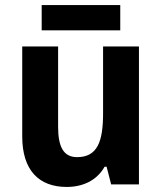

<svg xmlns="http://www.w3.org/2000/svg" viewBox="-20 -730 640 760"><path d="M456 -710H145V-610H456ZM530 -546H388V-282C388 -170 366 -108 285 -108C232 -108 210 -148 210 -228V-546H68V-190C68 -56 134 10 244 10C307 10 363 -15 394 -70H402L420 0H530Z"/></svg>

Font: Noto Sans Myanmar SemiCondensed
Style: Bold
Weight: 700
Width: 4
Designer: Monotype Design Team
Foundry: Monotype Imaging Inc.
Version: Version 2.107